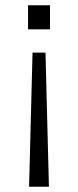

<svg xmlns="http://www.w3.org/2000/svg" viewBox="-20 -546 295 726"><path d="M90 160 103 -347H152L165 160ZM86 -435V-526H169V-435Z"/></svg>

Font: Archivo Expanded ExtraLight
Style: Regular
Weight: 250
Width: 7
Designer: Hector Gatti
Foundry: Omnibus-Type
Version: Version 2.001